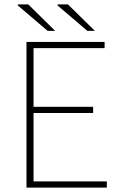

<svg xmlns="http://www.w3.org/2000/svg" viewBox="-20 -850 550 870"><path d="M100 0V-660H454V-632H132V-366H402V-338H132V-28H464V0ZM196 -710 60 -826 62 -830H108L230 -710ZM376 -710 240 -826 242 -830H288L410 -710Z"/></svg>

Font: Source Sans 3
Style: Regular
Weight: 200
Designer: Paul D. Hunt
Foundry: Adobe
Version: Version 3.046;hotconv 1.0.118;makeotfexe 2.5.65603